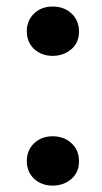

<svg xmlns="http://www.w3.org/2000/svg" viewBox="-20 -566 314 591"><path d="M142.1 -146.5Q177.2 -146.5 200.2 -125Q223.1 -103.5 223.1 -70.3Q223.6 -36.1 200.2 -15.6Q176.8 4.9 142.6 5.4Q108.4 5.4 85 -15.6Q62.5 -37.1 62.5 -70.3Q62.5 -103.5 85 -125Q107.4 -146.5 142.1 -146.5ZM142.1 -545.9Q177.2 -545.9 200.2 -524.4Q223.1 -502.9 223.1 -469.7Q223.6 -435.5 200.2 -415Q176.8 -394.5 142.6 -394Q108.4 -394 85 -415Q62.5 -436.5 62.5 -469.7Q62.5 -502.9 85 -524.4Q107.4 -545.9 142.1 -545.9Z"/></svg>

Font: RobotoCondensed-Bold
Style: Bold
Weight: 700
Designer: Google
Version: Version 2.001240; 2014